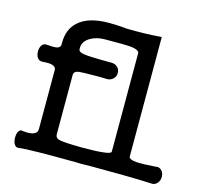

<svg xmlns="http://www.w3.org/2000/svg" viewBox="-101 -809 993 927"><g transform="rotate(15 395.5 -345.5)"><path d="M506.8 -588.9V-97.7Q506.8 -86.9 465.8 -83Q435.5 -79.1 359.4 -79.1Q270.5 -80.1 248 -85.9Q228.5 -90.8 228.5 -110.4V-406.2Q228.5 -423.8 251 -427.7Q269.5 -430.7 363.3 -430.7L393.6 -429.7Q413.1 -429.7 425.8 -443.4Q436.5 -454.1 436.5 -470.7Q436.5 -488.3 425.8 -499Q413.1 -511.7 393.6 -511.7Q284.2 -511.7 255.9 -516.6Q228.5 -520.5 228.5 -535.2V-543Q228.5 -573.2 261.7 -593.8Q293 -612.3 334 -612.3H420.9Q461.9 -612.3 482.4 -607.4Q506.8 -601.6 506.8 -588.9ZM377.9 -2 425.8 -2.9Q536.1 -2.9 587.9 -2Q676.8 -1 730.5 2Q749 3.9 760.7 -10.7Q771.5 -22.5 771.5 -42Q771.5 -60.5 760.7 -72.3Q749 -85.9 730.5 -82Q666 -77.1 636.7 -79.1Q596.7 -82 596.7 -97.7V-694.3Q549.8 -690.4 506.8 -689.5Q466.8 -688.5 422.9 -689.5L404.3 -691.4Q380.9 -693.4 370.1 -693.4Q351.6 -694.3 334 -694.3Q230.5 -694.3 180.7 -648.4Q138.7 -610.4 138.7 -543V-535.2Q138.7 -517.6 117.2 -513.7Q103.5 -511.7 70.3 -514.6Q54.7 -516.6 44.9 -502.9Q37.1 -490.2 37.1 -472.7Q37.1 -455.1 44.9 -442.4Q54.7 -428.7 70.3 -429.7Q102.5 -432.6 117.2 -428.7Q138.7 -423.8 138.7 -406.2V-110.4Q138.7 -91.8 119.1 -85Q100.6 -78.1 67.4 -82Q52.7 -86.9 44.9 -73.2Q38.1 -61.5 38.1 -43Q38.1 -23.4 44.9 -10.7Q52.7 3.9 67.4 2Q91.8 -2 167 -2.9Q214.8 -3.9 352.5 -2.9Z"/></g></svg>

Font: Gungsuh
Style: Regular
Weight: 400
Version: Version 2.21